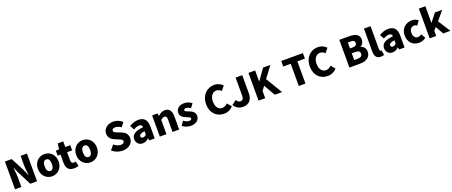

<svg xmlns="http://www.w3.org/2000/svg" viewBox="191 -2815 11404 4846"><g transform="rotate(-20 5892.5 -392.5)"><path d="M86 0H256V-247C256 -337 241 -439 233 -522H238L311 -359L495 0H677V-745H507V-498C507 -409 522 -302 531 -223H526L453 -388L268 -745H86Z M1083 14C1227 14 1361 -96 1361 -285C1361 -473 1227 -583 1083 -583C938 -583 804 -473 804 -285C804 -96 938 14 1083 14ZM1083 -130C1016 -130 986 -190 986 -285C986 -379 1016 -439 1083 -439C1149 -439 1179 -379 1179 -285C1179 -190 1149 -130 1083 -130Z M1665 14C1723 14 1764 2 1794 -7L1766 -136C1752 -131 1732 -125 1714 -125C1672 -125 1642 -150 1642 -213V-430H1776V-569H1642V-720H1495L1475 -569L1387 -562V-430H1464V-211C1464 -77 1522 14 1665 14Z M2111 14C2255 14 2389 -96 2389 -285C2389 -473 2255 -583 2111 -583C1966 -583 1832 -473 1832 -285C1832 -96 1966 14 2111 14ZM2111 -130C2044 -130 2014 -190 2014 -285C2014 -379 2044 -439 2111 -439C2177 -439 2207 -379 2207 -285C2207 -190 2177 -130 2111 -130Z M2975 14C3155 14 3259 -95 3259 -219C3259 -324 3204 -386 3112 -423L3019 -460C2953 -486 2907 -502 2907 -544C2907 -583 2940 -605 2995 -605C3053 -605 3099 -585 3148 -548L3237 -660C3172 -725 3081 -758 2995 -758C2837 -758 2725 -658 2725 -533C2725 -425 2798 -360 2876 -329L2971 -289C3035 -262 3076 -248 3076 -205C3076 -165 3045 -140 2979 -140C2920 -140 2851 -171 2799 -216L2697 -93C2774 -22 2878 14 2975 14Z M3513 14C3576 14 3629 -15 3676 -57H3681L3693 0H3838V-323C3838 -501 3755 -583 3608 -583C3519 -583 3438 -553 3363 -508L3425 -391C3482 -423 3529 -441 3574 -441C3632 -441 3656 -414 3660 -368C3438 -344 3344 -279 3344 -159C3344 -64 3408 14 3513 14ZM3574 -124C3537 -124 3513 -140 3513 -173C3513 -213 3549 -246 3660 -260V-169C3634 -141 3610 -124 3574 -124Z M3975 0H4153V-380C4187 -413 4211 -431 4251 -431C4296 -431 4317 -409 4317 -330V0H4495V-352C4495 -494 4442 -583 4318 -583C4241 -583 4183 -544 4136 -498H4133L4120 -569H3975Z M4803 14C4958 14 5040 -67 5040 -172C5040 -275 4961 -316 4890 -343C4831 -364 4782 -377 4782 -411C4782 -438 4801 -452 4842 -452C4879 -452 4919 -433 4960 -404L5039 -510C4991 -547 4925 -583 4836 -583C4703 -583 4616 -510 4616 -403C4616 -308 4693 -262 4761 -235C4819 -212 4874 -196 4874 -162C4874 -134 4854 -117 4807 -117C4762 -117 4715 -138 4663 -177L4584 -66C4642 -18 4729 14 4803 14Z M5701 14C5798 14 5881 -23 5944 -96L5850 -208C5815 -170 5768 -140 5708 -140C5603 -140 5535 -226 5535 -374C5535 -519 5614 -605 5710 -605C5763 -605 5802 -581 5840 -547L5933 -661C5882 -713 5804 -758 5707 -758C5518 -758 5352 -616 5352 -368C5352 -116 5512 14 5701 14Z M6216 14C6383 14 6460 -106 6460 -252V-745H6281V-266C6281 -169 6250 -140 6192 -140C6156 -140 6118 -163 6092 -214L5971 -123C6024 -31 6100 14 6216 14Z M6627 0H6806V-195L6887 -305L7063 0H7258L6991 -446L7216 -745H7020L6809 -450H6806V-745H6627Z M7708 0H7887V-596H8089V-745H7507V-596H7708Z M8486 14C8583 14 8666 -23 8729 -96L8635 -208C8600 -170 8553 -140 8493 -140C8388 -140 8320 -226 8320 -374C8320 -519 8399 -605 8495 -605C8548 -605 8587 -581 8625 -547L8718 -661C8667 -713 8589 -758 8492 -758C8303 -758 8137 -616 8137 -368C8137 -116 8297 14 8486 14Z M9067 0H9348C9510 0 9639 -68 9639 -220C9639 -319 9582 -375 9507 -395V-399C9567 -422 9604 -494 9604 -560C9604 -703 9481 -745 9327 -745H9067ZM9246 -449V-608H9320C9395 -608 9430 -586 9430 -533C9430 -482 9396 -449 9320 -449ZM9246 -137V-318H9335C9422 -318 9465 -293 9465 -232C9465 -168 9421 -137 9335 -137Z M9910 14C9950 14 9979 7 9998 -1L9977 -132C9967 -130 9963 -130 9957 -130C9943 -130 9926 -141 9926 -179V-799H9748V-185C9748 -66 9788 14 9910 14Z M10224 14C10287 14 10340 -15 10387 -57H10392L10404 0H10549V-323C10549 -501 10466 -583 10319 -583C10230 -583 10149 -553 10074 -508L10136 -391C10193 -423 10240 -441 10285 -441C10343 -441 10367 -414 10371 -368C10149 -344 10055 -279 10055 -159C10055 -64 10119 14 10224 14ZM10285 -124C10248 -124 10224 -140 10224 -173C10224 -213 10260 -246 10371 -260V-169C10345 -141 10321 -124 10285 -124Z M10937 14C10997 14 11069 -4 11125 -53L11056 -170C11027 -147 10993 -130 10957 -130C10888 -130 10836 -190 10836 -285C10836 -379 10885 -439 10964 -439C10988 -439 11010 -430 11036 -409L11119 -522C11076 -559 11022 -583 10953 -583C10794 -583 10654 -473 10654 -285C10654 -96 10777 14 10937 14Z M11223 0H11398V-141L11464 -216L11587 0H11780L11568 -332L11766 -569H11571L11403 -355H11398V-799H11223Z"/></g></svg>

Font: Noto Sans CJK TC Black
Style: Regular
Weight: 900
Designer: Ryoko NISHIZUKA 西塚涼子 (kana, bopomofo & ideographs); Paul D. Hunt (Latin, Greek & Cyrillic); Sandoll Communications 산돌커뮤니
Foundry: Adobe
Version: Version 2.004;hotconv 1.0.118;makeotfexe 2.5.65603